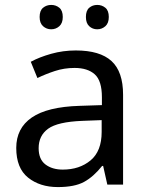

<svg xmlns="http://www.w3.org/2000/svg" viewBox="-20 -750 601 780"><path d="M288 -545Q386 -545 433 -502Q480 -459 480 -365V0H416L399 -76H395Q360 -32 321.5 -11Q283 10 215 10Q142 10 94 -28.5Q46 -67 46 -149Q46 -229 109 -272.5Q172 -316 303 -320L394 -323V-355Q394 -422 365 -448Q336 -474 283 -474Q241 -474 203 -461.5Q165 -449 132 -433L105 -499Q140 -518 188 -531.5Q236 -545 288 -545ZM314 -259Q214 -255 175.5 -227Q137 -199 137 -148Q137 -103 164.5 -82Q192 -61 235 -61Q303 -61 348 -98.5Q393 -136 393 -214V-262ZM141 -681Q141 -707 155 -718.5Q169 -730 188 -730Q207 -730 221 -718.5Q235 -707 235 -681Q235 -656 221 -643.5Q207 -631 188 -631Q169 -631 155 -643.5Q141 -656 141 -681ZM329 -681Q329 -707 342.5 -718.5Q356 -730 375 -730Q394 -730 408 -718.5Q422 -707 422 -681Q422 -656 408 -643.5Q394 -631 375 -631Q356 -631 342.5 -643.5Q329 -656 329 -681Z"/></svg>

Font: Noto Sans Nabataean
Style: Regular
Weight: 400
Designer: Monotype Design Team
Foundry: Monotype Imaging Inc.
Version: Version 2.001; ttfautohint (v1.8.4.7-5d5b)